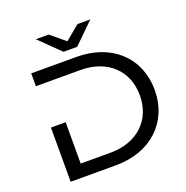

<svg xmlns="http://www.w3.org/2000/svg" viewBox="-152 -1025 1130 1165"><g transform="rotate(-20 413.0 -442.5)"><path d="M107 -350V0H400C625 0 777 -142 777 -350C777 -558 625 -700 400 -700H107V-617H394C569 -617 681 -509 681 -350C681 -191 569 -83 394 -83H202V-350ZM424 -756 556 -885H473L380 -808L287 -885H204L336 -756Z"/></g></svg>

Font: Montserrat-Alt1 Med
Style: Regular
Weight: 500
Designer: Differentunic
Foundry: Differentunic
Version: Version 7.222